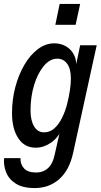

<svg xmlns="http://www.w3.org/2000/svg" viewBox="-34 -740 512 975"><path d="M142 215Q81 215 45.5 192Q10 169 -3.5 133.5Q-17 98 -13 63H70Q69 95 88.5 115.5Q108 136 149 136Q186 136 210.5 113Q235 90 244 44L275 -93L281 -85Q260 -39 223.5 -14.5Q187 10 147 10Q90 10 58.5 -38.5Q27 -87 27 -165Q27 -235 44 -298.5Q61 -362 90.5 -412Q120 -462 159 -491Q198 -520 242 -520Q275 -520 301.5 -504.5Q328 -489 342 -461Q356 -433 353 -393L348 -390L373 -510H457L337 38Q318 124 267 169.5Q216 215 142 215ZM190 -68Q220 -68 242.5 -88.5Q265 -109 281 -141.5Q297 -174 306.5 -210.5Q316 -247 321 -281.5Q326 -316 326 -339Q326 -391 307 -416.5Q288 -442 257 -442Q219 -442 188 -404.5Q157 -367 139 -307.5Q121 -248 121 -179Q121 -129 139 -98.5Q157 -68 190 -68ZM247 -614 269 -720H373L350 -614Z"/></svg>

Font: Instrument Sans Condensed Medium
Style: Italic
Weight: 500
Width: 3
Italic angle: -13°
Designer: Rodrigo Fuenzalida
Foundry: fragTYPE
Version: Version 1.000;gftools[0.9.28]